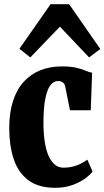

<svg xmlns="http://www.w3.org/2000/svg" viewBox="-20 -884 498 915"><path d="M243.5 11Q162.5 11 114.2 -25.8Q66 -62.5 45 -126.8Q24 -191 24 -273Q24 -347 42 -402.5Q60 -458 93.2 -494.5Q126.5 -531 172.5 -549.2Q218.5 -567.5 274 -567.5Q318.5 -567.5 344.8 -561Q371 -554.5 387.8 -547.2Q404.5 -540 419 -537.5L412.5 -358.5H313.5L290.5 -473Q288.5 -482.5 283 -488Q277.5 -493.5 270.5 -495.8Q263.5 -498 257 -498Q236.5 -498 221 -478.8Q205.5 -459.5 196.5 -416.5Q187.5 -373.5 187 -302Q187 -247.5 193.5 -206.8Q200 -166 212.5 -139.2Q225 -112.5 242.2 -98.8Q259.5 -85 281.5 -85Q308 -85 329 -90.5Q350 -96 366.5 -104.8Q383 -113.5 396.5 -123L421 -66.5Q412 -53 387.8 -34.8Q363.5 -16.5 326.8 -2.8Q290 11 243.5 11ZM124.5 -610.5 72.5 -651.5 221 -864H309.5L458 -650.5L404.5 -610.5L265.5 -757Z"/></svg>

Font: Merriweather 24pt SemiCondensed Black
Style: Regular
Weight: 900
Width: 4
Designer: Eben Sorkin
Foundry: Eben Sorkin
Version: Version 2.100